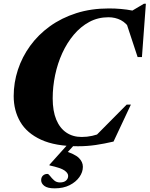

<svg xmlns="http://www.w3.org/2000/svg" viewBox="-20 -765 798 1024"><path d="M522 -57 480.5 -30.5 655.5 -207H678L585.5 -10Q536.5 1.5 491 8.2Q445.5 15 396 15Q275 15 199.2 -19.8Q123.5 -54.5 88.2 -115Q53 -175.5 53 -252.5Q53 -324.5 75.5 -393Q98 -461.5 141 -520.8Q184 -580 246 -624.8Q308 -669.5 387 -694.8Q466 -720 561 -720Q594 -720 625.2 -717.2Q656.5 -714.5 687.2 -708.5Q718 -702.5 748.5 -692.5L649.5 -687L747.5 -745H758L737 -460.5H714L647 -663.5L682.5 -598.5Q655 -642 624.8 -657.5Q594.5 -673 558.5 -673Q502.5 -673 456.2 -648Q410 -623 373.8 -580Q337.5 -537 312.2 -481.8Q287 -426.5 274 -364.5Q261 -302.5 261 -240.5Q261 -173 280 -127.2Q299 -81.5 333.8 -58Q368.5 -34.5 415.5 -34.5Q444.5 -34.5 471.5 -40.5Q498.5 -46.5 522 -57ZM299.5 208Q321 208 332.2 198Q343.5 188 343.5 173Q343.5 158.5 324.5 144.5Q305.5 130.5 243.5 117L244 113.5L368 -24.5H405.5L293 99L318 37.5Q379 56 400.5 77.2Q422 98.5 422 124.5Q422 153 403.5 179.2Q385 205.5 351.5 222.5Q318 239.5 271.5 239.5Q233.5 239.5 216.5 226.5Q199.5 213.5 199.5 196Q199.5 180.5 209 171.5Q218.5 162.5 233 162.5Q239 162.5 247.2 173.8Q255.5 185 268.2 196.5Q281 208 299.5 208Z"/></svg>

Font: Newsreader 60pt ExtraBold
Style: Italic
Weight: 800
Italic angle: -17°
Designer: Hugues Gentile
Foundry: Production Type
Version: Version 1.003